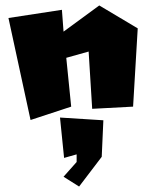

<svg xmlns="http://www.w3.org/2000/svg" viewBox="-20 -434 547 704"><path d="M200 -3 215 145 261 132V160L213 214L270 250L353 141L359 7ZM11 -368 92 6 241 -43 223 -222 305 -245 318 -35 468 -43 485 -330 344 -414 213 -318 207 -398Z"/></svg>

Font: Super Mario
Style: Regular
Weight: 400
Version: Version 1.0